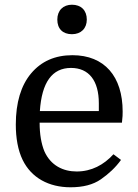

<svg xmlns="http://www.w3.org/2000/svg" viewBox="-20 -784 584 814"><path d="M223 -701C223 -662 246 -639 285 -639C324 -639 348 -664 348 -701C348 -740 324 -764 285 -764C248 -764 223 -740 223 -701ZM497 -264C500 -291 500 -298 500 -311C500 -460 423 -550 287 -550C213 -550 155 -524 112 -473C69 -422 47 -349 47 -256C47 -199 56 -147 76 -106C113 -30 187 10 279 10C332 10 375 -1 408 -24C441 -47 470 -74 493 -106L461 -130C420 -85 368 -57 305 -57C248 -57 195 -82 168 -143C155 -175 148 -215 148 -264ZM281 -496C357 -496 399 -442 399 -346V-313H149C157 -435 201 -496 281 -496Z"/></svg>

Font: Domine
Style: Regular
Weight: 400
Designer: Pablo Impallari, Rodrigo Fuenzalida, Brenda Gallo
Foundry: Pablo Impallari, Rodrigo Fuenzalida, Brenda Gallo
Version: Version 2.000